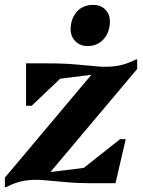

<svg xmlns="http://www.w3.org/2000/svg" viewBox="-21 -752 587 788"><path d="M-1 16V-23L354 -445L226 -429L109 -318H86V-492H174Q245 -492 295.5 -487Q346 -482 385 -479Q424 -476 459.5 -481.5Q495 -487 537 -508H542V-469L186 -46L323 -63L472 -181H495L453 0H365Q294 0 244 -5Q194 -10 155 -13Q116 -16 80.5 -10.5Q45 -5 4 16ZM339 -563Q308 -563 288.5 -582.5Q269 -602 269 -631Q269 -676 294.5 -704Q320 -732 361 -732Q392 -732 411 -713Q430 -694 430 -664Q430 -620 404.5 -591.5Q379 -563 339 -563Z"/></svg>

Font: Platypi SemiBold
Style: Italic
Weight: 600
Italic angle: -13°
Designer: David Sargent
Foundry: Bolt Cutter Type
Version: Version 1.200; ttfautohint (v1.8.4.7-5d5b)